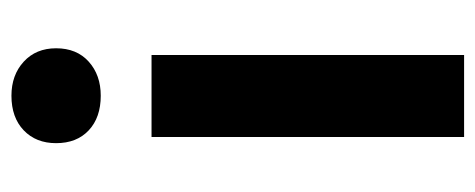

<svg xmlns="http://www.w3.org/2000/svg" viewBox="-274 -578 851 344"><g transform="rotate(-90 152.0 -405.5)"><path d="M79 0V-560H226V0ZM153 -651Q114 -651 91 -672.5Q68 -694 68 -731Q68 -767 91 -789Q114 -811 153 -811Q190 -811 214 -789Q238 -767 238 -731Q238 -694 214 -672.5Q190 -651 153 -651Z"/></g></svg>

Font: Noto Sans KR
Style: Bold
Weight: 700
Designer: Ryoko NISHIZUKA  (kana, bopomofo & ideographs); Paul D. Hunt (Latin, Greek & Cyrillic); Sandoll Communications , Soo-you
Foundry: Adobe
Version: Version 2.004-H2;hotconv 1.0.118;makeotfexe 2.5.65603